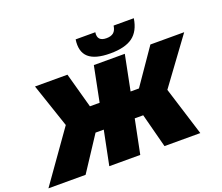

<svg xmlns="http://www.w3.org/2000/svg" viewBox="-193 -1126 1550 1340"><g transform="rotate(-20 582.5 -456.0)"><path d="M813 0 747 -253H684L633 0H403L454 -253H393L227 0H-49L216 -374L106 -700H347L419 -439H491L543 -700H773L721 -439H783L963 -700H1214L966 -362L1079 0ZM680 -737Q568 -737 520 -780Q472 -823 485 -912H631Q621 -846 691 -846Q725 -846 743.5 -861.5Q762 -877 767 -912H917Q903 -820 846.5 -778.5Q790 -737 680 -737Z"/></g></svg>

Font: Montserrat Black
Style: Italic
Weight: 900
Italic angle: -11.3°
Designer: Julieta Ulanovsky
Foundry: Julieta Ulanovsky
Version: Version 9.000; ttfautohint (v1.8.4.7-5d5b)